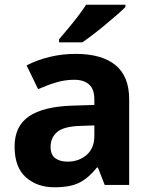

<svg xmlns="http://www.w3.org/2000/svg" viewBox="-20 -786 644 816"><path d="M302 -557Q412 -557 470.5 -509.5Q529 -462 529 -364V0H425L396 -74H392Q357 -30 318 -10Q279 10 211 10Q138 10 90 -32.5Q42 -75 42 -163Q42 -250 103 -291.5Q164 -333 286 -337L381 -340V-364Q381 -407 358.5 -427Q336 -447 296 -447Q256 -447 218 -435.5Q180 -424 142 -407L93 -508Q137 -531 190.5 -544Q244 -557 302 -557ZM323 -251Q251 -249 223 -225Q195 -201 195 -162Q195 -128 215 -113.5Q235 -99 267 -99Q315 -99 348 -127.5Q381 -156 381 -208V-253ZM513 -756Q499 -742 476 -722Q453 -702 426.5 -680Q400 -658 374.5 -638.5Q349 -619 330 -606H231V-619Q247 -638 268.5 -663.5Q290 -689 311 -716.5Q332 -744 346 -766H513Z"/></svg>

Font: Noto Sans Lisu
Style: Regular
Weight: 400
Designer: Monotype Design Team. David Williams.
Foundry: Monotype Imaging Inc.
Version: Version 2.102